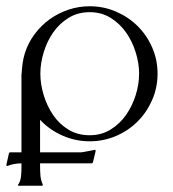

<svg xmlns="http://www.w3.org/2000/svg" viewBox="-40 -446 558 620"><path d="M89.4 81.5V91.8Q89.4 106.9 90.6 121.3Q91.8 135.7 98.1 149.9V152.8Q97.7 152.8 96.4 153.3Q95.2 153.8 94.7 153.8H20.5L17.1 151.9Q21.5 147 24.2 139.6Q26.9 132.3 27.8 124Q28.8 115.7 29.1 107.4Q29.3 99.1 29.3 92.8V81.5Q18.1 81.5 6.6 83.5Q-4.9 85.4 -15.6 89.8H-18.6L-19.5 86.4L-10.7 47.4L-7.8 45.9H29.3V-206.1Q29.3 -206.5 29.5 -207Q29.8 -207.5 29.8 -208Q30.8 -225.6 33 -241.7Q35.2 -257.8 40.5 -274.9Q51.3 -308.6 72.3 -336.4Q93.3 -364.3 120.8 -384Q148.4 -403.8 181.4 -414.8Q214.4 -425.8 249.5 -425.8Q294.4 -425.8 334.2 -408.7Q374 -391.6 404.1 -362.1Q434.1 -332.5 451.4 -292.7Q468.8 -252.9 468.8 -208Q468.8 -163.1 451.4 -123.3Q434.1 -83.5 404.3 -53.7Q374.5 -23.9 334.5 -6.8Q294.4 10.3 249.5 10.3Q204.1 10.3 162.1 -8.1Q120.1 -26.4 89.4 -59.1V45.9H220.2Q224.1 45.9 231.9 44.4Q239.7 43 247.6 41.5Q255.4 40 261.2 38.8Q267.1 37.6 268.1 37.6V39.6L269 41.5L259.8 79.1L257.3 81.5ZM249.5 -406.7Q211.4 -406.7 181.6 -388.4Q151.9 -370.1 131.8 -341.3Q111.8 -312.5 101.1 -277.1Q90.3 -241.7 90.3 -208Q90.3 -174.3 101.1 -138.9Q111.8 -103.5 131.6 -74.5Q151.4 -45.4 181.2 -27.3Q210.9 -9.3 249.5 -9.3Q287.6 -9.3 317.1 -27.6Q346.7 -45.9 366.9 -74.7Q387.2 -103.5 398.2 -138.9Q409.2 -174.3 409.2 -208Q409.2 -241.7 398.2 -277.1Q387.2 -312.5 366.9 -341.3Q346.7 -370.1 317.1 -388.4Q287.6 -406.7 249.5 -406.7Z"/></svg>

Font: CAT Linz
Style: Regular
Weight: 400
Designer: Peter Wiegel
Foundry: Peter Wiegel
Version: Version 1.08